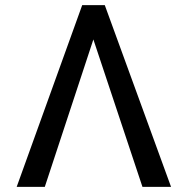

<svg xmlns="http://www.w3.org/2000/svg" viewBox="-20 -727 728 747"><path d="M335.9 -595.7 310.5 -707H387.7L645.5 0H534.2ZM154.3 0H44.9L299.8 -707H377L350.6 -595.7Z"/></svg>

Font: Pretendard JP Variable
Style: Regular
Weight: 400
Designer: Base glyphs from Inter by Rasmus Andersson; Hangul glyphs from Noto Sans CJK(Source Han Sans) by Jang Soo-young and Kang
Foundry: Kil Hyung-jin
Version: Version 1.307;Glyphs 3.2 (3192)